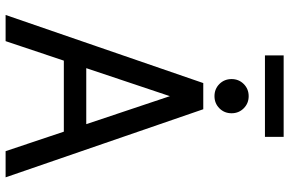

<svg xmlns="http://www.w3.org/2000/svg" viewBox="-198 -860 1057 702"><g transform="rotate(90 331.0 -508.5)"><path d="M148.4 -294.9V-212.9H502.9V-294.9ZM331.1 -600.6 532.2 0H627.9L378.9 -722.7H283.2L34.2 0H129.9ZM268.6 -826.2Q268.6 -799.8 286.6 -781.7Q304.7 -763.7 331.1 -763.7Q357.4 -763.7 375.5 -781.7Q393.6 -799.8 393.6 -826.2Q393.6 -852.5 375.5 -870.6Q357.4 -888.7 331.1 -888.7Q304.7 -888.7 286.6 -870.6Q268.6 -852.5 268.6 -826.2ZM182.1 -948.2H480V-1016.6H182.1Z"/></g></svg>

Font: Giphurs SC
Style: Regular
Weight: 400
Version: Version 0.920